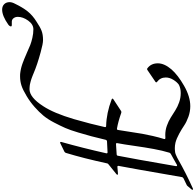

<svg xmlns="http://www.w3.org/2000/svg" viewBox="-816 -1049 1819 1789"><g transform="rotate(90 93.5 -154.5)"><path d="M-711 735Q-743 735 -762 716Q-781 697 -781 665Q-781 643 -766 615Q-732 544 -695 497.5Q-658 451 -598 414Q-549 381 -514 367.5Q-479 354 -427 354Q-394 354 -315 376Q-197 408 -118 442Q-116 443 -101 449Q-86 455 -83 456Q-80 457 -66.5 462Q-53 467 -47.5 468Q-42 469 -30 472.5Q-18 476 -10 477Q-2 478 9 479Q20 480 30 480Q106 480 188 353Q253 255 309 66Q355 -94 383 -221Q386 -234 372 -234Q252 -237 126 -285Q110 -292 125 -302L233 -373Q241 -378 250 -375Q332 -346 396 -335Q409 -333 410 -345Q415 -374 427 -453Q439 -532 445.5 -570Q452 -608 465.5 -667Q479 -726 494 -773Q498 -786 484 -786Q475 -785 457 -785Q412 -785 370 -800Q328 -815 294.5 -836Q261 -857 228 -878Q195 -899 153 -914Q111 -929 66 -929Q23 -929 -11 -912Q-36 -895 -57.5 -860Q-79 -825 -79 -790Q-79 -739 -39 -709Q-28 -701 -39 -693L-148 -619Q-157 -612 -164 -618Q-211 -652 -211 -716Q-211 -776 -155 -842Q-103 -902 -2 -960Q99 -1018 188 -1018Q239 -1018 287.5 -1000.5Q336 -983 369 -960.5Q402 -938 446 -914Q490 -890 528 -880Q555 -874 579 -874Q587 -874 594.5 -874.5Q602 -875 609.5 -876Q617 -877 621.5 -877.5Q626 -878 633.5 -881Q641 -884 643.5 -885Q646 -886 654.5 -890Q663 -894 664.5 -894.5Q666 -895 676 -900.5Q686 -906 688 -907Q813 -978 955 -1042Q963 -1046 966.5 -1041.5Q970 -1037 964 -1030L932 -992Q926 -985 917 -982Q907 -978 861 -955Q850 -949 849 -939Q764 -447 745 -352Q743 -345 746 -341.5Q749 -338 756 -339Q775 -340 816 -344Q825 -345 827 -340.5Q829 -336 822 -330L734 -259Q723 -251 722 -246Q674 -24 624 140Q621 150 612 155L534 193Q527 197 523.5 193.5Q520 190 522 183Q578 -16 627 -234Q629 -241 626 -244.5Q623 -248 616 -247Q599 -246 565.5 -244.5Q532 -243 515 -242Q505 -241 502 -231Q481 -143 468.5 -96Q456 -49 433.5 26.5Q411 102 391.5 146.5Q372 191 341 250.5Q310 310 276.5 350.5Q243 391 196 432.5Q149 474 94 507Q36 542 -4 555Q-44 568 -91 568Q-101 568 -111 567.5Q-121 567 -131 565Q-141 563 -148.5 562Q-156 561 -167 558Q-178 555 -183.5 553.5Q-189 552 -201 548Q-213 544 -216.5 542.5Q-220 541 -233 536Q-246 531 -249 530Q-271 522 -312.5 503Q-354 484 -380.5 473.5Q-407 463 -448 453.5Q-489 444 -528 444Q-574 444 -609 492.5Q-644 541 -644 589Q-644 612 -631.5 628.5Q-619 645 -599 645H-568Q-548 645 -558 663Q-562 671 -572 678Q-653 735 -711 735ZM533 -339Q531 -332 534 -328.5Q537 -325 544 -326L637 -332Q649 -333 650 -343Q678 -483 747 -884Q748 -891 744.5 -894Q741 -897 734 -893Q719 -885 685.5 -865.5Q652 -846 634 -837Q625 -832 622 -824Q602 -758 587 -676.5Q572 -595 558 -495.5Q544 -396 533 -339Z"/></g></svg>

Font: Joscelyn
Style: Regular
Weight: 400
Designer: Peter S. Baker
Version: Version 1.012